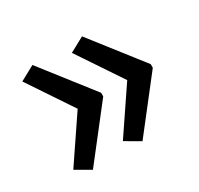

<svg xmlns="http://www.w3.org/2000/svg" viewBox="-97 -586 669 644"><g transform="rotate(-30 237.5 -264.0)"><path d="M439 -257V-271L286 -467L229 -436L344 -264L229 -94L286 -61ZM247 -257V-271L94 -467L37 -436L152 -264L37 -94L94 -61Z"/></g></svg>

Font: Noto Sans Lao UI Cond
Style: Regular
Weight: 400
Width: 3
Designer: Monotype Design Team
Foundry: Monotype Imaging Inc.
Version: Version 2.000